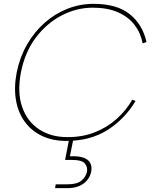

<svg xmlns="http://www.w3.org/2000/svg" viewBox="-20 -727 799 1000"><path d="M67 -350Q83 -429 120.5 -494.5Q158 -560 211.5 -607.5Q265 -655 330.5 -681Q396 -707 467 -707Q589 -707 656 -653Q723 -599 743 -508L723 -501Q713 -555 681 -597Q649 -639 594.5 -663Q540 -687 463 -687Q379 -687 301 -646.5Q223 -606 166.5 -531Q110 -456 89 -350Q69 -245 95.5 -169.5Q122 -94 183.5 -53.5Q245 -13 329 -13Q407 -12 472.5 -37.5Q538 -63 588 -108Q638 -153 669 -208L686 -201Q630 -107 540 -50Q450 7 325 7Q254 7 199 -19Q144 -45 109 -93Q74 -141 63 -206.5Q52 -272 67 -350ZM344 87Q386 85 412.5 93.5Q439 102 449.5 121Q460 140 455 167Q450 192 434 211.5Q418 231 392 242Q366 253 331 253H267L270 233H331Q381 233 404 214Q427 195 433 167Q437 142 421.5 124Q406 106 357 106H319L341 -7H363Z"/></svg>

Font: Albert Sans Thin
Style: Italic
Weight: 250
Italic angle: -11.25°
Designer: Andreas Rasmussen
Foundry: a.Foundry
Version: Version 1.025